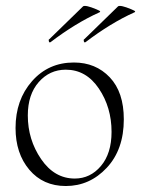

<svg xmlns="http://www.w3.org/2000/svg" viewBox="-20 -608 472 642"><path d="M149 -467Q144 -464 143 -472Q142 -476 145 -477Q146 -478 258 -587Q266 -592 302 -577Q315 -572 315 -569Q315 -568 313 -567Q233 -531 149 -467ZM266 -467Q261 -464 260 -472Q259 -476 262 -477Q263 -478 375 -587Q383 -592 419 -577Q432 -572 432 -569Q432 -568 430 -567Q350 -531 266 -467ZM200 14Q124 14 78 -40.5Q32 -95 32 -180Q32 -274 87 -336.5Q142 -399 227 -399Q300 -399 347 -349.5Q394 -300 394 -209Q394 -108 337 -47Q280 14 200 14ZM230 -11Q282 -11 317.5 -53Q353 -95 353 -167Q353 -249 310.5 -312Q268 -375 200 -375Q146 -375 109.5 -333.5Q73 -292 73 -222Q73 -141 117.5 -76Q162 -11 230 -11Z"/></svg>

Font: Cormorant Upright Light
Style: Regular
Weight: 300
Designer: Christian Thalmann (Catharsis Fonts)
Foundry: Catharsis Fonts
Version: Version 3.302;PS 003.302;hotconv 1.0.88;makeotf.lib2.5.64775